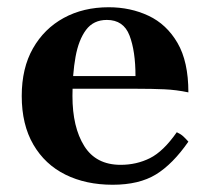

<svg xmlns="http://www.w3.org/2000/svg" viewBox="-20 -495 580 530"><path d="M291 15Q217 15 160.5 -13Q104 -41 72 -96Q40 -151 40 -230Q40 -307 71 -361.5Q102 -416 156 -445.5Q210 -475 280 -475Q340 -475 390 -451.5Q440 -428 470 -376.5Q500 -325 500 -240Q467 -247 433.5 -248.5Q400 -250 356 -250H147V-285H354Q354 -354 337.5 -397Q321 -440 275 -440Q238 -440 217.5 -412.5Q197 -385 188.5 -338Q180 -291 180 -230Q180 -144 212.5 -92Q245 -40 313 -40Q357 -40 394 -58.5Q431 -77 468 -130Q479 -125 486 -118.5Q493 -112 500 -104Q457 -42 410.5 -13.5Q364 15 291 15Z"/></svg>

Font: Poltawski Nowy
Style: Bold
Weight: 700
Designer: Adam Pótawski, Mateusz Machalski, Borys Kosmynka, Ania Wieluska
Foundry: Capitalics.wtf
Version: Version 1.001;gftools[0.9.25]